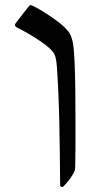

<svg xmlns="http://www.w3.org/2000/svg" viewBox="-20 -548 398 770"><path d="M229.5 202.1Q221.2 202.1 221.2 192.9Q220.2 59.6 217.8 -59.3Q215.3 -178.2 208 -281.7Q207 -301.8 202.4 -319.3Q197.8 -336.9 179.7 -353.5Q162.6 -369.1 138.7 -385Q114.7 -400.9 91.1 -414.6Q67.4 -428.2 50.8 -436Q46.9 -438 43.5 -440.7Q40 -443.4 40 -447.3Q40 -452.6 47.4 -460.9Q56.6 -473.1 71.8 -492.4Q86.9 -511.7 96.2 -523.4Q100.6 -527.8 103.5 -527.8Q104.5 -527.8 106.9 -526.6Q109.4 -525.4 111.8 -524.4Q126.5 -517.6 148.7 -504.2Q170.9 -490.7 192.9 -475.3Q214.8 -460 229.5 -447.3Q245.1 -433.6 255.6 -419.9Q266.1 -406.2 272 -377.4Q276.4 -356 278.8 -305.2Q281.2 -254.4 282 -188.7Q282.7 -123 282.7 -55.2Q282.7 -8.8 282.7 34.9Q282.7 78.6 281.7 114.7Q281.7 128.9 279.8 135.3Q277.8 141.6 275.4 146Q265.1 163.1 255.6 175.5Q246.1 188 235.4 198.7Q231.9 202.1 229.5 202.1Z"/></svg>

Font: David Libre
Style: Regular
Weight: 400
Designer: Ismar David, J. Victor Gaultney, Annie Olsen and Meir Sadan
Foundry: Monotype Imaging Inc. & SIL International
Version: Version 1.100; ttfautohint (v1.8.4.7-5d5b)